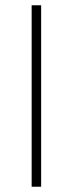

<svg xmlns="http://www.w3.org/2000/svg" viewBox="-20 -708 277 728"><path d="M100 0V-688H136V0Z"/></svg>

Font: Saira Semi Condensed Thin
Style: Regular
Weight: 100
Width: 4
Designer: Hector Gatti with collaboration of the Omnibus-Type team
Foundry: Omnibus-Type
Version: Version 1.001; ttfautohint (v1.8)